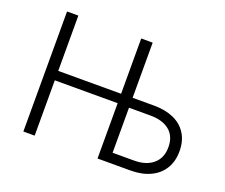

<svg xmlns="http://www.w3.org/2000/svg" viewBox="-114 -863 1213 1037"><g transform="rotate(20 492.5 -345.0)"><path d="M106.9 -689.9H171.9V-372.1H533.2V-689.9H599.1V-373H722.2Q787.6 -373 835.7 -351.6Q883.8 -330.1 909.9 -288.3Q936 -246.6 936 -188Q936 -129.4 909.9 -87.2Q883.8 -44.9 835.7 -22.5Q787.6 0 722.2 0H533.2V-317.9H171.9V0H106.9ZM722.2 -57.1Q792 -57.1 832 -91.6Q872.1 -126 872.1 -188Q872.1 -250 832.5 -283Q793 -315.9 722.2 -315.9H599.1V-57.1Z"/></g></svg>

Font: Acari Sans Light
Style: Regular
Weight: 300
Designer: Alfredo Marco Pradil and Stefan Peev
Foundry: Hanken Design Co.
Version: Version 1.045;January 11, 2019;FontCreator 11.5.0.2425 64-bi